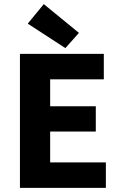

<svg xmlns="http://www.w3.org/2000/svg" viewBox="-20 -914 588 934"><path d="M77 0V-652H485V-528H224V-397H446V-274H224V-124H495V0ZM298 -680 115 -799 193 -894 364 -754Z"/></svg>

Font: hySource Sans Pro
Style: Bold
Weight: 700
Designer: Paul D. Hunt
Foundry: Adobe Systems Incorporated
Version: Version 2.021;PS 2.000;hotconv 1.0.86;makeotf.lib2.5.63406